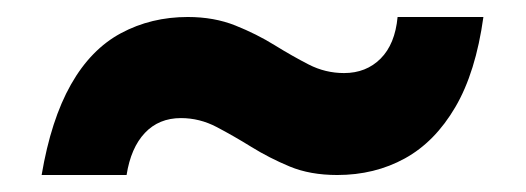

<svg xmlns="http://www.w3.org/2000/svg" viewBox="-20 -431 619 226"><path d="M377 -225Q345 -225 321 -235Q297 -245 276 -258Q255 -271 235 -281.5Q215 -292 193 -292Q167 -292 150.5 -274.5Q134 -257 129 -225H29Q40 -290 63.5 -331.5Q87 -373 122.5 -392Q158 -411 201 -411Q232 -411 257 -401Q282 -391 303 -378Q324 -365 343.5 -355Q363 -345 385 -345Q411 -345 428 -362Q445 -379 448 -411H549Q540 -346 516 -305Q492 -264 456.5 -244.5Q421 -225 377 -225Z"/></svg>

Font: DM Sans 20pt
Style: Bold
Weight: 700
Version: Version 4.004;gftools[0.9.30]